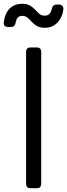

<svg xmlns="http://www.w3.org/2000/svg" viewBox="-50 -996 356 1016"><path d="M112 0Q88 0 88 -24V-721Q88 -745 112 -745H144Q168 -745 168 -721V-24Q168 0 144 0ZM187 -849Q161 -849 145 -858.5Q129 -868 118 -880.5Q107 -893 95.5 -902.5Q84 -912 67 -912Q54 -912 45.5 -904.5Q37 -897 33 -877Q29 -853 8 -853H-6Q-32 -853 -30 -878Q-24 -926 1.5 -951Q27 -976 67 -976Q93 -976 109 -966.5Q125 -957 136 -944.5Q147 -932 158.5 -922.5Q170 -913 187 -913Q216 -913 224 -949Q229 -972 249 -972H262Q274 -972 280.5 -964Q287 -956 285 -942Q278 -900 252 -874.5Q226 -849 187 -849Z"/></svg>

Font: Pitagon Sans Text
Style: Regular
Weight: 400
Designer: Travis Tran
Foundry: Pitagon
Version: Version 1.001; ttfautohint (v1.8.4.7-5d5b);gftools[0.9.26]